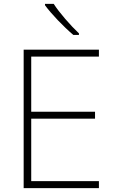

<svg xmlns="http://www.w3.org/2000/svg" viewBox="-20 -970 591 990"><path d="M257 -950H212V-943C244 -899 307 -833 358 -790H387V-798C345 -837 284 -907 257 -950ZM490 0V-36H141V-358H470V-394H141V-678H490V-714H102V0Z"/></svg>

Font: Noto Sans Arabic ExtLt
Style: Regular
Weight: 200
Designer: Monotype Design Team, Nadine Chahine, Nizar Qandah and Khaled Hosny
Foundry: Monotype Imaging Inc.
Version: Version 2.012